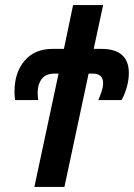

<svg xmlns="http://www.w3.org/2000/svg" viewBox="-20 -734 526 754"><path d="M233 0 328 -445H344Q385 -445 385 -407Q385 -393 378.5 -373.5Q372 -354 366 -341H457Q467 -356 476.5 -387Q486 -418 486 -447Q486 -542 378 -542H348L385 -714H267L231 -542H186Q116 -542 76.5 -495.5Q37 -449 37 -375Q37 -362 38 -353.5Q39 -345 39 -341H130Q128 -356 128 -371Q128 -403 144 -424Q160 -445 194 -445H210L115 0Z"/></svg>

Font: Noto Sans Display Condensed
Style: Bold Italic
Weight: 700
Width: 3
Designer: Monotype Design team
Foundry: Monotype Imaging Inc.
Version: 1.000